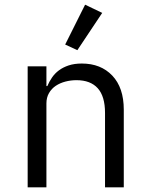

<svg xmlns="http://www.w3.org/2000/svg" viewBox="-20 -799 640 819"><path d="M310 -585 258 -609 343 -779 416 -744ZM98 0V-516H178V-432H182Q190 -451 202 -468.5Q214 -486 231.5 -499Q249 -512 273 -520Q297 -528 329 -528Q410 -528 459 -476.5Q508 -425 508 -331V0H428V-317Q428 -388 397 -422.5Q366 -457 306 -457Q282 -457 259 -451Q236 -445 218 -433Q200 -421 189 -402Q178 -383 178 -358V0Z"/></svg>

Font: PlemolJP35 Console
Style: Regular
Weight: 400
Version: v2.0.3; ttfautohint (v1.8.4.7-5d5b-dirty) -l 6 -r 45 -G 200 